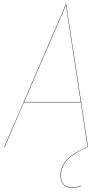

<svg xmlns="http://www.w3.org/2000/svg" viewBox="-21 -700 510 914"><path d="M269 137.2Q269 164.1 283.2 178Q297.4 191.9 320.8 191.9Q341.3 191.9 365.2 184.1V186Q341.3 193.8 320.8 193.8Q296.9 193.8 282 179.2Q267.1 164.6 267.1 137.2Q267.1 91.8 299.1 58.6Q331.1 25.4 396 -0.5L363.8 -212.9H92.8L1 0H-1L91.3 -212.9H90.8L91.3 -213.4L293 -680.2H293.9L397.9 0Q333 26.4 301 59.3Q269 92.3 269 137.2ZM93.8 -214.8H363.3L293 -675.8Z"/></svg>

Font: Fira Sans Compressed Two
Style: Italic
Weight: 100
Width: 3
Italic angle: -8°
Designer: Carrois Corporate & Edenspiekermann AG
Foundry: Carrois Corporate GbR & Edenspiekermann AG
Version: Version 4.203;PS 004.203;hotconv 1.0.88;makeotf.lib2.5.64775